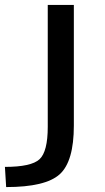

<svg xmlns="http://www.w3.org/2000/svg" viewBox="-48 -540 427 780"><path d="M146 -25V-520H252V-30Q252 116 194.5 168Q137 220 -23 220L-28 138Q79 138 112.5 107Q146 76 146 -25Z"/></svg>

Font: Mplus 1p Medium
Style: Regular
Weight: 500
Version: Version 1.061